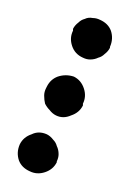

<svg xmlns="http://www.w3.org/2000/svg" viewBox="-54 -82 145 213"><path d="M-33 96Q-30 104 -21 108Q-13 112 -4 109Q5 106 9 98V97Q11 93 11 89Q11 84 9 80Q8 76 5 73Q2 69 -2 67Q-11 63 -19 67Q-28 70 -32 78Q-36 87 -33 96ZM-5 24Q-5 29 -4 33Q-2 37 1 40Q4 44 8 46Q16 50 25 46Q34 43 38 35V33Q42 25 39 16Q36 7 28 3Q19 0 10 3Q2 6 -2 14L-3 16Q-5 20 -5 24ZM26 -31Q29 -22 38 -18Q42 -16 46 -16Q51 -16 55 -18Q59 -19 62 -22Q66 -25 68 -29V-30Q72 -39 69 -48Q66 -56 57 -60Q53 -62 49 -62Q44 -63 40 -61Q36 -60 33 -57Q29 -54 27 -50V-48Q23 -40 26 -31Z"/></svg>

Font: FRB American Cursive Dotted Extrabold
Style: Bold Italic
Weight: 800
Italic angle: -25°
Version: Version 2.0;Modular Font Editor K font №1